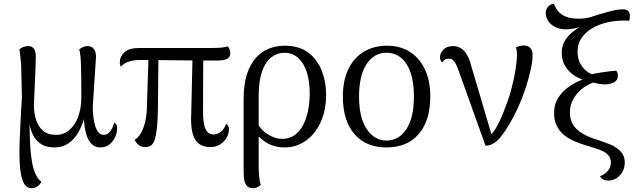

<svg xmlns="http://www.w3.org/2000/svg" viewBox="-20 -761 3346 1008"><path d="M147 227Q120 227 105.5 201.5Q91 176 85.5 120Q80 64 83.5 -27.5Q87 -119 95 -251L91 -420Q88 -454 86 -473Q84 -492 82 -502Q88 -508 100 -513.5Q112 -519 128 -519Q149 -519 158.5 -504.5Q168 -490 168 -465Q168 -439 166.5 -406Q165 -373 163.5 -338.5Q162 -304 160.5 -270Q159 -236 158 -208Q158 -170 168.5 -134.5Q179 -99 204.5 -76Q230 -53 274 -53Q316 -53 346 -80Q376 -107 391.5 -151.5Q407 -196 407 -247Q407 -348 405.5 -411Q404 -474 396 -502Q408 -511 418.5 -515Q429 -519 441 -519Q464 -519 475.5 -500Q487 -481 483 -446L467 -202Q467 -176 470 -149.5Q473 -123 479.5 -101Q486 -79 497 -66Q508 -53 524 -53Q541 -53 552 -64Q563 -75 570 -90.5Q577 -106 580 -118Q585 -115 590 -108.5Q595 -102 595 -87Q595 -63 583.5 -39.5Q572 -16 553 -1.5Q534 13 508 13Q478 13 459 -7Q440 -27 431 -63Q422 -99 420 -144H423Q411 -100 390 -64Q369 -28 338 -7.5Q307 13 267 13Q218 13 189 -9.5Q160 -32 147 -66.5Q134 -101 130 -136H134Q135 -75 137.5 -16.5Q140 42 148 88.5Q156 135 171 161Q177 175 185 182Q193 189 197 193Q191 207 177 217Q163 227 147 227Z M1084 11Q1027 11 1003 -31.5Q979 -74 984 -165L991 -474H1047L1046 -184Q1045 -115 1058.5 -85Q1072 -55 1101 -55Q1120 -55 1138.5 -68.5Q1157 -82 1167 -111Q1175 -107 1178.5 -99Q1182 -91 1182 -82Q1182 -59 1169.5 -37.5Q1157 -16 1135 -2.5Q1113 11 1084 11ZM741 11Q706 11 687 -27Q704 -37 717 -57.5Q730 -78 739.5 -111Q749 -144 751 -190L760 -475H812L809 -186Q808 -124 803.5 -85Q799 -46 791 -24.5Q783 -3 770.5 4Q758 11 741 11ZM615 -411Q609 -420 609 -432Q609 -464 633 -486.5Q657 -509 710 -509H1083Q1122 -509 1142.5 -511Q1163 -513 1174 -518Q1180 -514 1184.5 -504Q1189 -494 1189 -483Q1189 -459 1171 -451Q1153 -443 1110 -443Q1059 -443 1006 -443.5Q953 -444 902 -444.5Q851 -445 803 -445.5Q755 -446 714 -446Q685 -446 659 -438.5Q633 -431 615 -411Z M1308 227Q1291 227 1281 219Q1271 211 1266 197Q1261 183 1260 165.5Q1259 148 1259 130V-241Q1259 -318 1276.5 -371.5Q1294 -425 1324 -458Q1354 -491 1392.5 -506Q1431 -521 1475 -521Q1550 -521 1598 -485Q1646 -449 1669 -390.5Q1692 -332 1692 -265Q1692 -181 1663 -118.5Q1634 -56 1584.5 -21.5Q1535 13 1474 13Q1412 13 1365.5 -21Q1319 -55 1288 -112L1314 -149Q1338 -88 1379.5 -60Q1421 -32 1460 -32Q1509 -32 1541.5 -64Q1574 -96 1590 -150.5Q1606 -205 1606 -270Q1606 -333 1591 -381Q1576 -429 1546 -456.5Q1516 -484 1472 -484Q1435 -484 1404 -460Q1373 -436 1355.5 -385.5Q1338 -335 1338 -256V109Q1338 132 1340 160.5Q1342 189 1349 209Q1344 215 1333 221Q1322 227 1308 227Z M2009 13Q1901 13 1840.5 -57.5Q1780 -128 1780 -254Q1780 -338 1808.5 -397.5Q1837 -457 1889.5 -489Q1942 -521 2012 -521Q2081 -521 2131.5 -489Q2182 -457 2210.5 -397.5Q2239 -338 2239 -254Q2239 -128 2178.5 -57.5Q2118 13 2009 13ZM2009 -23Q2074 -23 2113.5 -83Q2153 -143 2153 -254Q2153 -365 2114.5 -424.5Q2076 -484 2009 -484Q1944 -484 1904.5 -424.5Q1865 -365 1865 -254Q1865 -143 1905.5 -83Q1946 -23 2009 -23Z M2529 4 2385 -398Q2374 -427 2363.5 -440Q2353 -453 2336 -453Q2324 -453 2315 -447Q2306 -441 2301 -433Q2296 -438 2293 -445Q2290 -452 2290 -462Q2290 -481 2307.5 -500Q2325 -519 2358 -519Q2393 -519 2417 -493.5Q2441 -468 2456 -408L2566 -36L2542 -42Q2556 -49 2572 -71Q2588 -93 2604 -127Q2620 -161 2635 -203Q2653 -248 2666 -298.5Q2679 -349 2686.5 -395Q2694 -441 2694 -473Q2694 -486 2692.5 -496.5Q2691 -507 2688 -512Q2696 -516 2707 -519Q2718 -522 2730 -522Q2754 -522 2765 -508Q2776 -494 2776 -474Q2776 -439 2765.5 -392Q2755 -345 2738 -294Q2721 -243 2699.5 -196Q2678 -149 2656 -112Q2632 -71 2611.5 -45.5Q2591 -20 2571 -8Q2551 4 2529 4Z M3174 187Q3143 187 3130 165Q3142 160 3155 151Q3168 142 3177.5 127Q3187 112 3187 91Q3187 70 3175.5 56Q3164 42 3145.5 33Q3127 24 3104 17L3066 5Q3026 -6 2993.5 -20.5Q2961 -35 2938 -55Q2915 -75 2902 -102.5Q2889 -130 2889 -168Q2889 -215 2912.5 -250.5Q2936 -286 2975.5 -311.5Q3015 -337 3062 -352V-338Q3030 -343 2999 -362Q2968 -381 2948.5 -412Q2929 -443 2929 -483Q2929 -533 2963.5 -571.5Q2998 -610 3064 -640L3066 -633Q3042 -623 3009.5 -615Q2977 -607 2950 -607Q2919 -607 2895 -619Q2871 -631 2858 -651Q2845 -671 2845 -694Q2845 -712 2857.5 -726Q2870 -740 2888 -741Q2896 -720 2910 -702.5Q2924 -685 2950 -674Q2976 -663 3019 -663Q3058 -663 3089.5 -674Q3121 -685 3152 -693Q3179 -701 3203 -706.5Q3227 -712 3251 -712Q3270 -712 3278.5 -703Q3287 -694 3287 -676Q3287 -670 3286 -664Q3285 -658 3283 -652Q3278 -652 3269 -652.5Q3260 -653 3252 -653Q3207 -653 3164 -642.5Q3121 -632 3087 -611.5Q3053 -591 3032.5 -560.5Q3012 -530 3012 -490Q3012 -452 3028 -424.5Q3044 -397 3067 -382Q3090 -367 3112 -366V-333Q3076 -324 3044.5 -301.5Q3013 -279 2992.5 -245.5Q2972 -212 2972 -171Q2972 -131 2990 -104Q3008 -77 3040.5 -58.5Q3073 -40 3116 -27L3148 -16Q3166 -10 3185 -2Q3204 6 3221.5 19Q3239 32 3249.5 49.5Q3260 67 3260 91Q3260 133 3234 160Q3208 187 3174 187ZM3155 -318Q3137 -318 3114 -323Q3091 -328 3070 -333V-368Q3111 -377 3149 -382.5Q3187 -388 3215 -390Q3221 -383 3222.5 -376.5Q3224 -370 3224 -363Q3224 -340 3204 -329Q3184 -318 3155 -318Z"/></svg>

Font: Arima
Style: Regular
Weight: 400
Designer: Joana Correia and Natanael Gama
Foundry: NDISCOVER
Version: Version 1.101;gftools[0.9.23]